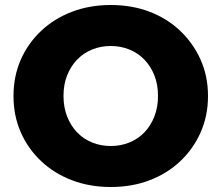

<svg xmlns="http://www.w3.org/2000/svg" viewBox="-20 -734 886 768"><path d="M423 14Q339 14 268 -13Q197 -40 144.5 -89.5Q92 -139 63 -205Q34 -271 34 -350Q34 -429 63 -495Q92 -561 144.5 -610.5Q197 -660 268 -687Q339 -714 423 -714Q508 -714 578.5 -687Q649 -660 701 -610.5Q753 -561 782.5 -495Q812 -429 812 -350Q812 -271 782.5 -204.5Q753 -138 701 -89Q649 -40 578.5 -13Q508 14 423 14ZM423 -150Q463 -150 497.5 -164Q532 -178 557.5 -204.5Q583 -231 597.5 -268Q612 -305 612 -350Q612 -396 597.5 -432.5Q583 -469 557.5 -495.5Q532 -522 497.5 -536Q463 -550 423 -550Q383 -550 348.5 -536Q314 -522 288.5 -495.5Q263 -469 248.5 -432.5Q234 -396 234 -350Q234 -305 248.5 -268Q263 -231 288.5 -204.5Q314 -178 348.5 -164Q383 -150 423 -150Z"/></svg>

Font: MOST Montserrat ExtraBold
Style: Regular
Weight: 800
Designer: Julieta Ulanovsky
Foundry: Julieta Ulanovsky
Version: Version 8.000;March 11, 2024;FontCreator 15.0.0.2926 64-bit